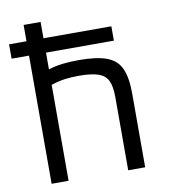

<svg xmlns="http://www.w3.org/2000/svg" viewBox="-82 -800 764 869"><g transform="rotate(-10 300.0 -365.0)"><path d="M5 -589V-655H85V-730H163V-655H475V-589H163V-512Q194 -522 228 -526Q262 -530 304 -530Q385 -530 431 -513Q477 -496 496 -454.5Q515 -413 515 -340V0H437V-336Q437 -385 424.5 -411.5Q412 -438 380.5 -449Q349 -460 292 -460Q255 -460 226 -456Q197 -452 163 -441V0H85V-589Z"/></g></svg>

Font: M PLUS Code Latin 60
Style: Regular
Weight: 400
Width: 7
Monospace: yes
Designer: Coji Morishita
Foundry: UNDERFOREST DESIGN
Version: Version 1.005; ttfautohint (v1.8.3)